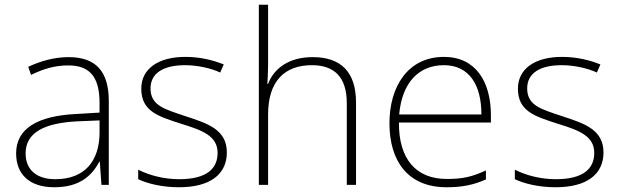

<svg xmlns="http://www.w3.org/2000/svg" viewBox="-20 -780 2612 810"><path d="M269 -539C208 -539 150 -522 99 -498L111 -464C166 -491 214 -504 268 -504C356 -504 400 -459 400 -345V-305L300 -299C139 -291 48 -238 48 -133C48 -44 105 10 209 10C314 10 367 -37 399 -98H401L408 0H439V-353C439 -482 382 -539 269 -539ZM304 -268 400 -272V-219C399 -101 338 -24 213 -24C134 -24 88 -64 88 -133C88 -221 168 -261 304 -268Z M937 -137C937 -235 853 -260 762 -290C677 -319 615 -333 615 -407C615 -472 670 -505 761 -505C813 -505 871 -492 909 -474L924 -508C880 -526 825 -540 762 -540C648 -540 576 -490 576 -406C576 -310 648 -289 744 -258C835 -230 898 -206 898 -135C898 -67 850 -24 736 -24C674 -24 613 -39 563 -64V-24C601 -6 662 10 735 10C867 10 937 -45 937 -137Z M1111 -504V-760H1072V0H1111V-297C1111 -437 1180 -505 1296 -505C1390 -505 1443 -455 1443 -345V0H1482V-347C1482 -479 1416 -539 1299 -539C1195 -539 1134 -488 1111 -426H1108C1109 -454 1111 -475 1111 -504Z M1853 -540C1701 -540 1623 -415 1623 -260C1623 -100 1701 10 1864 10C1930 10 1978 0 2030 -23V-61C1969 -33 1930 -25 1865 -25C1734 -25 1662 -110 1663 -263H2051V-294C2051 -434 1988 -540 1853 -540ZM1853 -505C1960 -505 2011 -421 2011 -297H1664C1676 -432 1747 -505 1853 -505Z M2526 -137C2526 -235 2442 -260 2351 -290C2266 -319 2204 -333 2204 -407C2204 -472 2259 -505 2350 -505C2402 -505 2460 -492 2498 -474L2513 -508C2469 -526 2414 -540 2351 -540C2237 -540 2165 -490 2165 -406C2165 -310 2237 -289 2333 -258C2424 -230 2487 -206 2487 -135C2487 -67 2439 -24 2325 -24C2263 -24 2202 -39 2152 -64V-24C2190 -6 2251 10 2324 10C2456 10 2526 -45 2526 -137Z"/></svg>

Font: Noto Sans Tamil ExtraLight
Style: Regular
Weight: 200
Designer: Jelle Bosma - Monotype Design Team
Foundry: Monotype Imaging Inc.
Version: Version 2.004